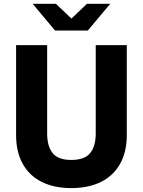

<svg xmlns="http://www.w3.org/2000/svg" viewBox="-20 -965 741 996"><path d="M63.5 -263.7V-731H224.6V-272Q224.6 -207 252.9 -171.1Q281.2 -135.3 349.6 -135.3Q419.4 -135.3 448 -171.1Q476.6 -207 476.6 -272V-731H637.7V-263.7Q637.7 -177.7 603.5 -116Q569.3 -54.2 504.6 -21.7Q439.9 10.7 349.6 10.7Q260.3 10.7 195.8 -21.7Q131.3 -54.2 97.4 -116Q63.5 -177.7 63.5 -263.7ZM149.4 -945.3H270L350.6 -868.7L431.2 -945.3H551.8L435.5 -806.6H265.6Z"/></svg>

Font: Glacial Indifference
Style: Bold
Weight: 700
Designer: Alfredo Marco Pradil
Foundry: Alfredo Marco Pradil
Version: Version 1.312